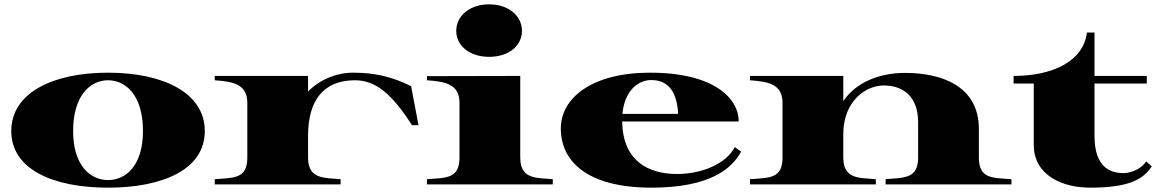

<svg xmlns="http://www.w3.org/2000/svg" viewBox="-20 -850 5345 885"><path d="M478 15C733 15 924 -70 924 -246C924 -422 733 -515 478 -515C223 -515 32 -422 32 -246C32 -70 223 15 478 15ZM478 -20C398 -20 317 -85 317 -246C317 -412 398 -480 478 -480C559 -480 639 -412 639 -246C639 -85 559 -20 478 -20Z M1400 -124V-224C1400 -386 1470 -480 1616 -480C1713 -480 1787 -416 1879 -273H1909L1875 -453C1789 -495 1712 -515 1607 -515C1530 -515 1452 -482 1400 -428V-500H970V-480C1053 -474 1120 -463 1120 -376V-124C1120 -24 1056 -31 970 -24V0H1550V-24C1476 -31 1400 -22 1400 -124Z M1948 -24V0H2528V-24C2454 -31 2378 -22 2378 -124V-500L1948 -499V-480C2031 -474 2098 -463 2098 -376V-124C2098 -24 2034 -31 1948 -24ZM2235 -588C2326 -588 2386 -640 2386 -708C2386 -775 2326 -830 2235 -830C2143 -830 2083 -775 2083 -708C2083 -640 2143 -588 2235 -588Z M2983 15C3256 15 3355 -75 3396 -151L3367 -172C3326 -93 3212 -48 3101 -48C2964 -48 2850 -112 2848 -290H3385C3385 -395 3274 -515 2976 -515C2708 -515 2565 -398 2565 -258C2565 -109 2683 15 2983 15ZM2849 -325C2859 -434 2923 -481 2981 -481C3050 -481 3099 -442 3106 -325Z M4492 -124V-255C4492 -454 4320 -514 4151 -514C4038 -514 3927 -473 3867 -384V-500H3437V-480C3520 -474 3587 -463 3587 -376V-124C3587 -24 3523 -31 3437 -24V0H4017V-24C3943 -31 3867 -22 3867 -124V-235C3868 -377 3964 -456 4054 -456C4135 -456 4212 -413 4212 -285V-124C4212 -24 4146 -32 4062 -24V0H4642V-24C4558 -31 4492 -23 4492 -124Z M4652 -465H4745V-183C4745 -39 4881 15 5004 15C5187 15 5249 -24 5289 -83L5263 -106C5246 -77 5199 -52 5159 -52C5092 -52 5025 -84 5025 -224V-465H5266V-500H5025V-700H4990C4974 -567 4831 -500 4652 -500Z"/></svg>

Font: Sprat Extended Black
Style: Regular
Weight: 900
Width: 9
Designer: Ethan Nakache
Foundry: Collletttivo
Version: Version 2.000;Glyphs 3.2 (3217)